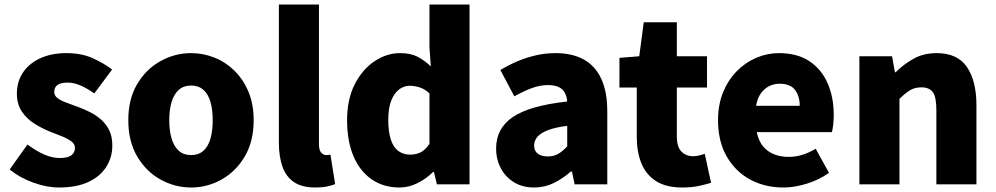

<svg xmlns="http://www.w3.org/2000/svg" viewBox="-20 -819 4424 853"><path d="M242 14Q187 14 127 -8Q67 -30 23 -66L102 -177Q141 -148 176.5 -132.5Q212 -117 246 -117Q281 -117 297 -129Q313 -141 313 -162Q313 -179 297 -191Q281 -203 255 -213.5Q229 -224 200 -235Q166 -249 132.5 -270Q99 -291 77 -323.5Q55 -356 55 -403Q55 -457 82.5 -497.5Q110 -538 159.5 -560.5Q209 -583 275 -583Q342 -583 392 -560.5Q442 -538 478 -510L399 -404Q368 -426 338.5 -439Q309 -452 281 -452Q250 -452 235.5 -441.5Q221 -431 221 -411Q221 -394 235.5 -383Q250 -372 275 -363Q300 -354 329 -343Q356 -333 382.5 -319.5Q409 -306 431 -286Q453 -266 466 -238.5Q479 -211 479 -172Q479 -120 452 -77.5Q425 -35 372.5 -10.5Q320 14 242 14Z M829 14Q757 14 693 -21.5Q629 -57 589.5 -124Q550 -191 550 -285Q550 -379 589.5 -445.5Q629 -512 693 -547.5Q757 -583 829 -583Q883 -583 933 -563Q983 -543 1022 -504.5Q1061 -466 1084 -411Q1107 -356 1107 -285Q1107 -191 1067.5 -124Q1028 -57 964.5 -21.5Q901 14 829 14ZM829 -130Q862 -130 883.5 -149Q905 -168 915 -203Q925 -238 925 -285Q925 -332 915 -366.5Q905 -401 883.5 -420Q862 -439 829 -439Q796 -439 774.5 -420Q753 -401 742.5 -366.5Q732 -332 732 -285Q732 -238 742.5 -203Q753 -168 774.5 -149Q796 -130 829 -130Z M1381 14Q1320 14 1284.5 -11Q1249 -36 1234 -81Q1219 -126 1219 -185V-799H1397V-179Q1397 -151 1407.5 -140.5Q1418 -130 1428 -130Q1433 -130 1437 -130.5Q1441 -131 1448 -132L1469 -1Q1455 5 1433 9.5Q1411 14 1381 14Z M1755 14Q1684 14 1631.5 -22Q1579 -58 1550.5 -125Q1522 -192 1522 -285Q1522 -378 1556 -444.5Q1590 -511 1644 -547Q1698 -583 1757 -583Q1804 -583 1835 -567Q1866 -551 1894 -524L1888 -609V-799H2066V0H1921L1908 -55H1904Q1874 -25 1835 -5.5Q1796 14 1755 14ZM1802 -132Q1828 -132 1848.5 -142Q1869 -152 1888 -180V-404Q1868 -423 1845 -430.5Q1822 -438 1799 -438Q1775 -438 1753.5 -422Q1732 -406 1718.5 -373Q1705 -340 1705 -287Q1705 -233 1716.5 -198.5Q1728 -164 1750 -148Q1772 -132 1802 -132Z M2353 14Q2301 14 2263 -9.5Q2225 -33 2204.5 -72.5Q2184 -112 2184 -159Q2184 -249 2259 -299.5Q2334 -350 2500 -368Q2498 -391 2489 -407.5Q2480 -424 2461.5 -432.5Q2443 -441 2414 -441Q2380 -441 2344 -428Q2308 -415 2265 -391L2203 -508Q2241 -531 2280.5 -547.5Q2320 -564 2362 -573.5Q2404 -583 2448 -583Q2522 -583 2573 -555Q2624 -527 2651 -469.5Q2678 -412 2678 -323V0H2533L2521 -57H2516Q2481 -26 2440.5 -6Q2400 14 2353 14ZM2414 -124Q2441 -124 2461 -136Q2481 -148 2500 -169V-260Q2445 -253 2412.5 -240Q2380 -227 2366.5 -210Q2353 -193 2353 -173Q2353 -148 2369.5 -136Q2386 -124 2414 -124Z M3010 14Q2939 14 2894.5 -14.5Q2850 -43 2829.5 -93.5Q2809 -144 2809 -211V-430H2732V-562L2820 -569L2840 -720H2987V-569H3121V-430H2987V-213Q2987 -166 3007.5 -145.5Q3028 -125 3059 -125Q3073 -125 3087 -128.5Q3101 -132 3111 -136L3139 -7Q3117 0 3085.5 7Q3054 14 3010 14Z M3460 14Q3378 14 3312.5 -21.5Q3247 -57 3208.5 -124Q3170 -191 3170 -285Q3170 -354 3192.5 -409Q3215 -464 3253.5 -503Q3292 -542 3340.5 -562.5Q3389 -583 3440 -583Q3522 -583 3576 -547Q3630 -511 3657 -449Q3684 -387 3684 -309Q3684 -285 3681.5 -264Q3679 -243 3676 -232H3342Q3350 -193 3370 -169Q3390 -145 3419 -133.5Q3448 -122 3484 -122Q3515 -122 3544 -131Q3573 -140 3604 -158L3663 -51Q3619 -20 3564.5 -3Q3510 14 3460 14ZM3339 -349H3533Q3533 -391 3512.5 -419Q3492 -447 3443 -447Q3419 -447 3397.5 -436.5Q3376 -426 3360.5 -404.5Q3345 -383 3339 -349Z M3798 0V-569H3943L3956 -498H3959Q3994 -533 4038.5 -558Q4083 -583 4141 -583Q4234 -583 4276 -521Q4318 -459 4318 -352V0H4140V-330Q4140 -389 4124 -410Q4108 -431 4074 -431Q4044 -431 4023 -418Q4002 -405 3976 -380V0Z"/></svg>

Font: Noto Sans SC Black
Style: Regular
Weight: 900
Designer: Ryoko NISHIZUKA  (kana, bopomofo & ideographs); Paul D. Hunt (Latin, Greek & Cyrillic); Sandoll Communications , Soo-you
Foundry: Adobe
Version: Version 2.004-H2;hotconv 1.0.118;makeotfexe 2.5.65603